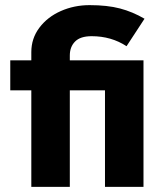

<svg xmlns="http://www.w3.org/2000/svg" viewBox="-20 -728 635 748"><path d="M102 -376H20V-493H102V-525Q102 -578.5 133.5 -620.2Q165 -662 217 -685Q269 -708 329 -708Q398 -708 447.5 -695Q497 -682 543 -655L473 -548Q413.5 -587 337 -587Q293 -587 272.5 -566.2Q252 -545.5 252 -512V-493H539V0H389V-376H252V0H102Z"/></svg>

Font: HK Grotesk Black
Style: Regular
Weight: 900
Designer: Alfredo Marco Pradil
Foundry: Hanken Design Co.
Version: Version 3.001